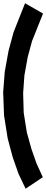

<svg xmlns="http://www.w3.org/2000/svg" viewBox="-21 -998 286 1183"><path d="M172.9 -79.6 204.1 9.3 242.7 93.8 136.7 164.6 93.3 73.2 57.6 -28.3 26.4 -145 3.9 -286.6 -1.5 -429.7 8.3 -556.2 31.7 -685.1 62.5 -799.3 133.3 -978 244.1 -914.6 176.3 -744.6 149.9 -647 129.4 -533.7 121.6 -424.8 125 -303.7 144.5 -181.6Z"/></svg>

Font: Gap Sans
Style: Black
Weight: 400
Designer: Alexandre Liziard and Etienne Ozeray
Foundry: Interstices.io
Version: Version 1.6.1 - December 3. 2014